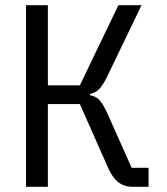

<svg xmlns="http://www.w3.org/2000/svg" viewBox="-20 -718 640 738"><path d="M80 -698H164V-390H287L435 -698H524L391 -422Q374 -387 359 -373.5Q344 -360 326 -357V-352Q349 -348 363.5 -332Q378 -316 396 -275L486 -73H551V0H488Q458 0 435 -17.5Q412 -35 395 -74L287 -318H164V0H80Z"/></svg>

Font: Lilex Nerd Font
Style: Regular
Weight: 400
Designer: Mike Abbink, Paul van der Laan, Pieter van Rosmalen, Mikhael Khrustik
Foundry: Mikhael Khrustik
Version: Version 2.400; ttfautohint (v1.8.4.7-5d5b);Nerd Fonts 3.3.0